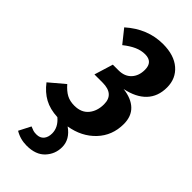

<svg xmlns="http://www.w3.org/2000/svg" viewBox="-321 -776 1099 1099"><g transform="rotate(45 228.0 -227.0)"><path d="M455 -226Q455 -133 394.5 -69Q334 -5 237 11Q299 54 299 117Q299 173 261 214Q223 255 149 255Q97 255 54 229L91 157Q107 164 117 167Q127 170 143 170Q172 170 187.5 151.5Q203 133 203 102Q203 53 158 15Q96 12 52 -12Q8 -36 -27 -82L64 -159Q91 -128 117.5 -114Q144 -100 180 -100Q236 -100 265.5 -135.5Q295 -171 295 -226Q295 -308 201 -308H135L170 -422H216Q265 -422 293 -452Q321 -482 321 -531Q321 -595 259 -595Q227 -595 195.5 -581Q164 -567 129 -539L65 -619Q166 -709 290 -709Q380 -709 431 -665Q482 -621 482 -549Q482 -476 438.5 -430Q395 -384 312 -367Q381 -359 418 -323.5Q455 -288 455 -226Z"/></g></svg>

Font: Fira Sans Condensed
Style: Bold Italic
Weight: 700
Width: 3
Italic angle: -8°
Designer: Carrois Corporate & Edenspiekermann AG
Foundry: Carrois Corporate GbR & Edenspiekermann AG
Version: Version 4.203